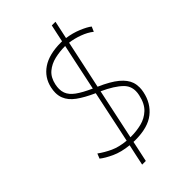

<svg xmlns="http://www.w3.org/2000/svg" viewBox="-280 -889 1112 1112"><g transform="rotate(-45 276.0 -333.0)"><path d="M184 137Q191 103 198 70.8Q205 38.5 212 6.5Q149 0 104.2 -20.8Q59.5 -41.5 34 -62L46 -92Q80.5 -67 121.2 -48.2Q162 -29.5 218.5 -24.5Q227.5 -67 236.5 -108.5Q245 -150 254 -192L286.5 -345.5Q223 -374 184 -402.5Q145 -431 131 -467Q122.5 -487.5 122.5 -513Q122.5 -531 127 -552Q141.5 -619.5 198 -657.8Q254.5 -696 351 -696H361Q366.5 -722 372.2 -748.8Q378 -775.5 384 -803H414Q408 -774.5 402.2 -747.2Q396.5 -720 390.5 -693Q438 -686.5 480.5 -668.8Q523 -651 543 -635L530 -605Q502 -627.5 461.8 -642.2Q421.5 -657 384 -661.5Q374 -614 364 -567.5Q354 -521 344 -474L320.5 -364.5Q394 -332.5 432.8 -300.2Q471.5 -268 483.5 -232.5Q490 -212.5 490 -190Q490 -172.5 486 -154Q470.5 -78.5 415 -34.8Q359.5 9 256 9Q248.5 9 241.5 8.5Q234.5 40 228 72Q221 104 214 137ZM157 -546Q153.5 -529 153.5 -513.5Q153.5 -494.5 159.5 -478.5Q170 -450 202.8 -426.2Q235.5 -402.5 293.5 -376.5L314 -474Q324 -521.5 334 -568.8Q344 -616 354.5 -664H351Q309.5 -664 268.5 -654.5Q227.5 -645 197.2 -619.5Q167 -594 157 -546ZM284 -192Q275 -149.5 266 -107.5Q257 -65.5 248 -23H256Q298 -23 339.5 -33.2Q381 -43.5 412.5 -73Q444 -102.5 456 -160Q459.5 -175.5 459.5 -190Q459.5 -231.5 430.5 -260Q392 -298 314 -333.5Z"/></g></svg>

Font: Heraclito Thin
Style: Italic
Weight: 100
Italic angle: -12°
Designer: Kostas Bartsokas (font) & Cristiano Sobral (main changes)
Foundry: Kostas Bartsokas (font) & Cristiano Sobral (main changes)
Version: Version 1.00;July 8, 2020;FontCreator 13.0.0.2655 64-bit